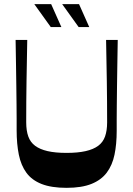

<svg xmlns="http://www.w3.org/2000/svg" viewBox="-20 -892 641 923"><path d="M300 11Q227 11 180 -7.5Q133 -26 107 -61.5Q81 -97 70.5 -148.5Q60 -200 60 -266Q60 -290 60 -321Q60 -352 59.5 -390.5Q59 -429 58.5 -476Q58 -523 57 -579Q56 -635 55 -700H111Q109 -601 107.5 -502Q106 -403 106 -304Q106 -264 116 -236Q126 -208 149 -191Q172 -174 209 -165.5Q246 -157 300 -157Q354 -157 391.5 -165.5Q429 -174 452 -191Q475 -208 485 -236Q495 -264 495 -304Q495 -403 493.5 -502Q492 -601 490 -700H546Q545 -635 544 -578.5Q543 -522 542.5 -474.5Q542 -427 541.5 -388Q541 -349 541 -318Q541 -287 541 -263Q541 -199 530.5 -148.5Q520 -98 493.5 -62.5Q467 -27 420 -8Q373 11 300 11ZM358 -762 279 -872H360L409 -762ZM224 -762 145 -872H226L275 -762Z"/></svg>

Font: Ojuju SemiBold
Style: Regular
Weight: 600
Designer: Chisaokwu Joboson, Mirko Velimirovic
Foundry: Udi Foundry
Version: Version 1.000